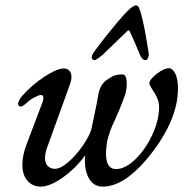

<svg xmlns="http://www.w3.org/2000/svg" viewBox="-20 -678 688 712"><path d="M640 -350Q640 -286 609 -218.5Q578 -151 521 -84Q437 14 361 14Q329 14 312 -13Q295 -40 295 -80Q295 -95 296 -102Q260 -53 212.5 -19.5Q165 14 131 14Q101 14 82 -7.5Q63 -29 63 -68Q63 -102 79 -144L138 -300Q141 -309 141 -315Q141 -320 138.5 -323Q136 -326 132 -326Q125 -326 107 -316.5Q89 -307 75 -293Q63 -283 57 -283Q53 -283 50 -285.5Q47 -288 47 -292Q47 -304 62 -322Q98 -363 144.5 -393.5Q191 -424 217 -424Q229 -424 237 -416Q245 -408 245 -392Q245 -381 239 -364L153 -126Q147 -107 147 -92Q147 -73 157 -62.5Q167 -52 184 -52Q205 -52 234 -77.5Q263 -103 287 -138Q311 -173 318 -196Q323 -216 338 -291L346 -334Q353 -363 371 -378Q389 -391 401 -396.5Q413 -402 434 -402Q450 -402 450 -368Q450 -342 442 -321Q422 -266 396 -211Q388 -193 382 -172Q376 -151 375 -138Q373 -118 373 -109Q373 -51 410 -51Q444 -51 481.5 -87Q519 -123 544.5 -177.5Q570 -232 570 -282Q570 -305 555 -330Q551 -337 542.5 -350Q534 -363 534 -369Q534 -383 561 -404Q588 -425 606 -425Q620 -425 630 -405Q640 -385 640 -350ZM504 -624Q517 -575 531 -483L532 -477Q530 -455 519 -455Q507 -455 498 -477Q482 -517 461 -562Q458 -569 451 -562Q428 -539 362 -476Q337 -455 330 -455Q326 -455 323 -458Q320 -461 320 -465Q320 -474 330 -487Q346 -510 378.5 -550.5Q411 -591 433 -616Q470 -658 484 -658Q491 -658 494.5 -651Q498 -644 504 -624Z"/></svg>

Font: EB Garamond Medium
Style: Italic
Weight: 500
Italic angle: -17.2°
Designer: Georg Duffner and Octavio Pardo
Foundry: Georg Duffner
Version: Version 1.000